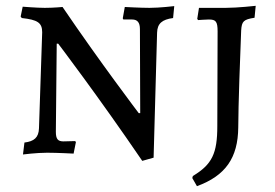

<svg xmlns="http://www.w3.org/2000/svg" viewBox="-20 -525 946 660"><path d="M657 115C755 79 798 18 799 -87C799 -157 806 -350 809 -420C811 -452 817 -458 855 -464L859 -505C859 -505 797 -498 756 -498H664L658 -460L661 -456C661 -456 688 -458 698 -458C722 -458 728 -451 728 -417L727 -92C727 3 709 40 643 80L641 87ZM462 -136H457C457 -136 324 -311 195 -501C195 -501 163 -498 134 -498C107 -498 58 -502 58 -502L51 -468L55 -463C109 -457 125 -447 125 -414L114 -84C113 -52 97 -39 64 -35L59 6C59 6 106 0 142 0C177 0 233 3 233 3L241 -37L238 -40L198 -39C179 -39 172 -47 172 -72L175 -375H180C180 -375 317 -195 469 28L508 17L520 -413C521 -444 537 -458 575 -463L579 -504C579 -504 529 -498 494 -498C464 -498 409 -501 409 -501L402 -462L404 -458H434C452 -458 461 -448 461 -425Z"/></svg>

Font: Alegreya SC
Style: Regular
Weight: 400
Designer: Juan Pablo del Peral
Foundry: Huerta Tipografica
Version: Version 2.007;PS 002.007;hotconv 1.0.88;makeotf.lib2.5.64775